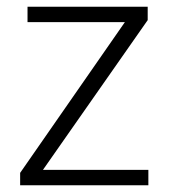

<svg xmlns="http://www.w3.org/2000/svg" viewBox="-20 -552 503 572"><path d="M422 0H40V-37L352 -486H62V-532H420V-492L108 -46H422Z"/></svg>

Font: BC Sans Light
Style: Regular
Weight: 300
Designer: Monotype Design Team
Foundry: Monotype Imaging Inc.
Version: Version 2.000;GOOG;noto-source:20170915:90ef993387c0